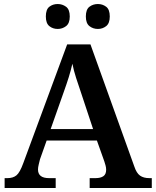

<svg xmlns="http://www.w3.org/2000/svg" viewBox="-20 -935 775 955"><path d="M3 0V-49H17Q45 -49 62 -63Q79 -77 96 -124L314 -714H430L648 -107Q659 -74 676.5 -61.5Q694 -49 723 -49H735V0H426V-49H455Q480 -49 494 -58.5Q508 -68 508 -91Q508 -101 505 -112Q502 -123 499 -132L462 -236H212L179 -143Q176 -131 172.5 -116.5Q169 -102 169 -92Q169 -49 224 -49H257V0ZM232 -293H443L383 -474Q370 -512 358.5 -547.5Q347 -583 340 -618Q332 -583 322 -551Q312 -519 298 -480ZM467 -791Q443 -791 425 -805Q407 -819 407 -853Q407 -888 425 -901.5Q443 -915 467 -915Q490 -915 508 -901.5Q526 -888 526 -853Q526 -819 508 -805Q490 -791 467 -791ZM267 -791Q243 -791 225.5 -805Q208 -819 208 -853Q208 -888 225.5 -901.5Q243 -915 267 -915Q290 -915 308.5 -901.5Q327 -888 327 -853Q327 -819 308.5 -805Q290 -791 267 -791Z"/></svg>

Font: Noto Serif Telugu SemiBold
Style: Regular
Weight: 600
Designer: Jelle Bosma - Monotype Design Team
Foundry: Monotype Imaging Inc.
Version: Version 2.005; ttfautohint (v1.8.4.7-5d5b)